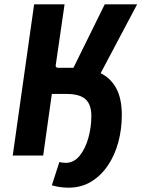

<svg xmlns="http://www.w3.org/2000/svg" viewBox="-20 -720 655 889"><path d="M297 149Q274 149 253.5 145.5Q233 142 220 138L255 30Q261 32 270 33Q279 34 284 34Q322 34 348.5 1.5Q375 -31 389 -81Q403 -131 403 -183Q403 -236 376 -260.5Q349 -285 288 -285H220L180 0H39L138 -700H279L238 -418Q236 -406 251 -406H320L465 -700H615L446 -381Q493 -358 518.5 -310.5Q544 -263 544 -188Q544 -121 527.5 -60.5Q511 0 479 47Q447 94 401.5 121.5Q356 149 297 149Z"/></svg>

Font: Finlandica SemiBold
Style: Italic
Weight: 600
Italic angle: -8°
Designer: Niklas Ekholm, Juho Hiilivirta, Jaakko Suomalainen
Foundry: Helsinki Type Studio
Version: Version 1.063